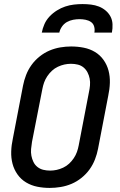

<svg xmlns="http://www.w3.org/2000/svg" viewBox="-20 -910 590 942"><path d="M224 12Q192 12 162.5 6Q133 0 108 -15Q83 -30 66 -54Q49 -78 41.5 -106.5Q34 -135 35 -166.5Q36 -198 43 -230L93 -490Q98 -516 108 -542Q118 -568 134.5 -591Q151 -614 174 -632.5Q197 -651 223 -662Q249 -673 276 -677.5Q303 -682 329 -682Q361 -682 391 -676Q421 -670 446 -655Q471 -640 488 -616Q505 -592 512.5 -563.5Q520 -535 519 -503.5Q518 -472 511 -440L461 -180Q456 -154 446 -128Q436 -102 419.5 -79Q403 -56 380 -37.5Q357 -19 331 -8Q305 3 277.5 7.5Q250 12 224 12ZM226 -73Q242 -73 258 -76.5Q274 -80 290 -87.5Q306 -95 319 -107Q332 -119 342 -134Q352 -149 357.5 -164.5Q363 -180 366 -196L416 -456Q420 -474 421.5 -491Q423 -508 420 -524Q417 -540 409.5 -554.5Q402 -569 390 -579Q378 -589 362 -593Q346 -597 328 -597Q312 -597 296 -593.5Q280 -590 264 -582.5Q248 -575 235 -563Q222 -551 212 -536Q202 -521 196.5 -505.5Q191 -490 188 -474L137 -214Q134 -196 132.5 -179Q131 -162 134 -146Q137 -130 144 -115.5Q151 -101 163.5 -91Q176 -81 192 -77Q208 -73 226 -73ZM185 -750Q189 -771 198 -791.5Q207 -812 223 -829Q239 -846 259 -858.5Q279 -871 300 -878Q321 -885 342.5 -887.5Q364 -890 385 -890Q406 -890 426.5 -887.5Q447 -885 465 -878Q483 -871 498 -858.5Q513 -846 522 -829Q531 -812 532 -791.5Q533 -771 529 -750H443Q446 -765 442 -779.5Q438 -794 426.5 -802Q415 -810 400 -813Q385 -816 370 -816Q355 -816 339 -813Q323 -810 308.5 -802Q294 -794 284 -779.5Q274 -765 271 -750Z"/></svg>

Font: Lode Dark
Style: Bold Italic
Weight: 700
Italic angle: -11°
Monospace: yes
Designer: Belleve Invis
Foundry: Belleve Invis
Version: Version 29.2.0; ttfautohint (v1.8.3)